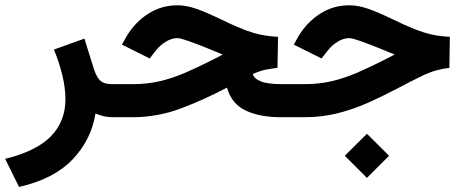

<svg xmlns="http://www.w3.org/2000/svg" viewBox="-53 -450 1770 737"><path d="M313.5 -14.6Q297.9 85.4 226.1 161.4Q154.3 237.3 20 267.6L-33.2 159.7Q86.4 130.4 142.3 73.2Q198.2 16.1 198.2 -69.3Q198.2 -112.3 185.8 -163.1Q173.3 -213.9 153.8 -259.8L271 -301.8L307.6 -184.6Q318.8 -150.9 333.7 -138.9Q348.6 -127 376.5 -127H395.5V0H381.8Q360.4 0 343 -4.4Q325.7 -8.8 313.5 -14.6Z M1012.2 -189.5Q987.3 -186.5 967 -182.6Q946.8 -178.7 917.5 -166Q921.9 -148.4 948 -137.7Q974.1 -127 1028.8 -127H1055.2V0H1026.9Q943.8 0 889.6 -25.9Q835.4 -51.8 818.4 -113.8Q731 -67.4 641.1 -33.7Q551.3 0 454.1 0H376V-127H455.6Q511.2 -127 559.8 -138.2Q608.4 -149.4 658.2 -170.9Q708 -192.4 767.6 -222.7L802.2 -240.7Q793.9 -243.7 783.4 -248.3Q772.9 -252.9 751 -261.7Q701.7 -281.7 670.2 -292.7Q638.7 -303.7 627.4 -303.7Q606 -303.7 583.5 -290Q561 -276.4 544.9 -255.4L521.5 -225.6L415 -278.8L432.6 -310.1Q464.8 -364.3 515.6 -397Q566.4 -429.7 627.9 -429.7Q663.1 -429.7 701.9 -415.8Q740.7 -401.9 784.2 -380.9Q840.3 -353.5 877.9 -338.6Q915.5 -323.7 946.5 -317.1Q977.5 -310.5 1014.2 -308.6Z M1270.5 147.9 1355.5 63.5 1440.4 147.9 1355.5 232.9ZM1035.6 0V-127H1115.2Q1170.9 -127 1219.5 -138.2Q1268.1 -149.4 1317.9 -170.9Q1367.7 -192.4 1427.2 -222.7L1461.9 -240.7Q1453.6 -243.7 1443.1 -248.3Q1432.6 -252.9 1410.6 -261.7Q1361.3 -281.7 1329.8 -292.7Q1298.3 -303.7 1287.1 -303.7Q1265.6 -303.7 1243.2 -290Q1220.7 -276.4 1204.6 -255.4L1181.2 -225.6L1074.7 -278.8L1092.3 -310.1Q1124.5 -364.3 1175.3 -397Q1226.1 -429.7 1287.6 -429.7Q1322.8 -429.7 1361.6 -415.8Q1400.4 -401.9 1443.8 -380.9Q1500 -353.5 1537.6 -338.6Q1575.2 -323.7 1606.2 -317.1Q1637.2 -310.5 1673.8 -308.6L1671.9 -189.5Q1643.6 -186 1620.1 -179.4Q1596.7 -172.9 1564 -157.2Q1531.2 -141.6 1475.1 -111.8Q1415 -80.1 1358.2 -54.9Q1301.3 -29.8 1241.7 -14.9Q1182.1 0 1113.8 0Z"/></svg>

Font: Vazir FD-UI
Style: Bold-FD-UI
Weight: 700
Designer: Saber Rastikerdar
Foundry: Saber Rastikerdar
Version: Version 30.0.0